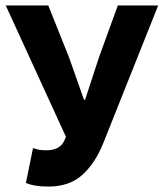

<svg xmlns="http://www.w3.org/2000/svg" viewBox="-20 -672 600 704"><path d="M158 12Q129 12 109 8.5Q89 5 75 -1L101 -129Q110 -126 120 -123.5Q130 -121 150 -121Q196 -121 213 -151L222 -170L1 -652H157L233 -462L288 -306H292L343 -462L412 -652H560L359 -148Q329 -73 281.5 -30.5Q234 12 158 12Z"/></svg>

Font: hySource Sans Pro
Style: Bold
Weight: 700
Designer: Paul D. Hunt
Foundry: Adobe Systems Incorporated
Version: Version 2.021;PS 2.000;hotconv 1.0.86;makeotf.lib2.5.63406